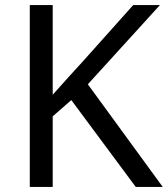

<svg xmlns="http://www.w3.org/2000/svg" viewBox="-20 -734 659 754"><path d="M619 0H513L260 -341L187 -277V0H97V-714H187V-362Q217 -396 248 -430Q279 -464 310 -498L503 -714H608L325 -403Z"/></svg>

Font: Noto Sans Grantha
Style: Regular
Weight: 400
Designer: Monotype Design Team
Foundry: Monotype Imaging Inc.
Version: Version 2.003; ttfautohint (v1.8.4.7-5d5b)